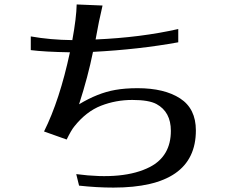

<svg xmlns="http://www.w3.org/2000/svg" viewBox="-20 -810 1040 862"><path d="M118.2 -585V-646.5Q206.1 -630.9 304.7 -629.9Q323.2 -731.4 324.2 -790L440.4 -785.2Q435.5 -761.7 429.7 -736.8Q423.8 -711.9 419.9 -689.5L409.2 -632.8Q612.3 -641.6 780.3 -679.7V-620.1Q603.5 -587.9 397.5 -577.1Q375 -465.8 335 -341.8Q418.9 -392.6 497.1 -406.2Q541 -414.1 597.7 -414.1Q717.8 -414.1 788.6 -368.2Q859.4 -322.3 859.4 -224.6Q859.4 32.2 489.3 32.2Q414.1 32.2 335 23.4L322.3 -28.3Q536.1 0 653.3 -60.5Q747.1 -109.4 747.1 -222.7Q747.1 -307.6 682.6 -342.8Q648.4 -361.3 574.2 -361.3Q500 -361.3 433.6 -335.4Q367.2 -309.6 313.5 -242.2Q299.8 -225.6 279.3 -183.6L177.7 -219.7Q248 -360.4 293.9 -575.2Q179.7 -577.1 118.2 -585Z"/></svg>

Font: GenEi LateGo v2
Style: Medium
Weight: 500
Designer: o_tamon (Modified)
Foundry: o_tamon / Adobe Systems Incorporated / FONT 910 / Philipp H. Poll
Version: Version 2.1;Original Version 1.004